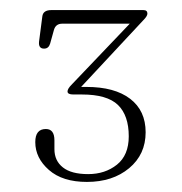

<svg xmlns="http://www.w3.org/2000/svg" viewBox="-20 -720 362 381"><path d="M269 -457.5Q269 -413.5 236.2 -386.2Q203.5 -359 152.5 -359Q104 -359 77 -382.8Q50 -406.5 50 -438Q50 -464 71 -464Q88 -464 88 -441.5V-424Q88 -401 104.8 -387.8Q121.5 -374.5 155 -374.5Q188.5 -374.5 212 -393.2Q235.5 -412 235.5 -449.5Q235.5 -491 214 -511.8Q192.5 -532.5 142.5 -532.5H125.5Q114 -532.5 114 -538.5Q114 -541 115.8 -544.2Q117.5 -547.5 124 -554L237.5 -673H103.5Q90.5 -673 87 -660.5L79.5 -633.5Q76.5 -623.5 67.5 -623.5Q56 -623.5 57.5 -637.5L64 -687.5Q65.5 -700 82 -700H264.5Q272.5 -700 272.5 -693Q272.5 -688 264.5 -680L141 -547.5H151.5Q207.5 -547.5 238.2 -524Q269 -500.5 269 -457.5Z"/></svg>

Font: Fraunces 9pt S000 Thin
Style: Regular
Weight: 100
Version: Version 1.000; ttfautohint (v1.8.3)